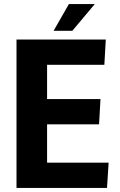

<svg xmlns="http://www.w3.org/2000/svg" viewBox="-20 -922 589 942"><path d="M61 -728H499L492 -604H211V-436H473L466 -312H211V-124H513L505 0H61ZM243 -771 318 -902H445L335 -771Z"/></svg>

Font: Murecho SemiBold
Style: Regular
Weight: 600
Designer: Neil Summerour
Foundry: Positype
Version: Version 1.010; ttfautohint (v1.8.3)